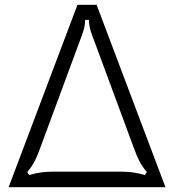

<svg xmlns="http://www.w3.org/2000/svg" viewBox="-20 -783 728 803"><path d="M672 0H16L304 -763H384ZM102 -51Q130 -59 152.5 -62Q175 -65 202 -65H486Q513 -65 535.5 -62Q558 -59 586 -51L594 -63Q573 -89 562.5 -110Q552 -131 541 -161L376 -607Q373 -615 365.5 -635Q358 -655 355 -670Q352 -685 352 -700H336Q336 -681 332 -665.5Q328 -650 321.5 -632.5Q315 -615 312 -607L147 -161Q136 -131 125.5 -110Q115 -89 94 -63Z"/></svg>

Font: Open Sauce Sans Light
Style: Regular
Weight: 300
Designer: Alfredo Marco Pradil
Foundry: Creative Sauce Fz LLC
Version: Version 1.477